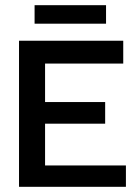

<svg xmlns="http://www.w3.org/2000/svg" viewBox="-20 -720 541 740"><path d="M53.3 0V-563H455V-475H153.7V-326.7H385.3V-243.3H153.7V-82.3H465.3V0ZM113.3 -628.7V-700H388.7V-628.7Z"/></svg>

Font: Darker Grotesque Light
Style: Regular
Weight: 300
Designer: Gabriel Lam
Foundry: TypeRant
Version: Version 1.000;gftools[0.9.28]